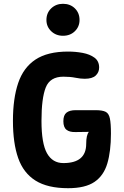

<svg xmlns="http://www.w3.org/2000/svg" viewBox="-20 -982 653 1009"><path d="M338 7Q230 7 166.5 -33Q103 -73 75.5 -151.5Q48 -230 48 -347Q48 -464 75.5 -545.5Q103 -627 166.5 -669Q230 -711 338 -711Q377 -711 414.5 -704Q452 -697 476.5 -679Q501 -661 501 -627Q501 -602 483 -585Q465 -568 425 -568Q403 -568 376 -573.5Q349 -579 313 -579Q243 -579 220.5 -522.5Q198 -466 198 -347Q198 -228 227 -176.5Q256 -125 313 -125Q433 -125 433 -226Q433 -272 447 -289L377 -288Q346 -287 329.5 -300Q313 -313 313 -345Q313 -377 329.5 -390Q346 -403 377 -403H483Q518 -403 535 -394.5Q552 -386 557.5 -359.5Q563 -333 563 -280Q563 -187 544 -123Q525 -59 476.5 -26Q428 7 338 7ZM311 -794Q274 -794 249 -818Q224 -842 224 -877Q224 -914 249 -938Q274 -962 311 -962Q349 -962 373.5 -938Q398 -914 398 -877Q398 -842 373.5 -818Q349 -794 311 -794Z"/></svg>

Font: Madimi One
Style: Regular
Weight: 400
Designer: Taurai Valerie Mtake, Mirko Velimirovic
Foundry: TaVaTake
Version: Version 1.000; ttfautohint (v1.8.4.7-5d5b)